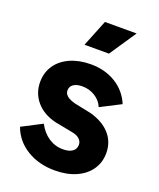

<svg xmlns="http://www.w3.org/2000/svg" viewBox="-146 -874 807 974"><g transform="rotate(20 257.5 -386.5)"><path d="M27 -137 135 -193Q157 -151 192 -127.5Q227 -104 270 -104Q303 -104 321 -117Q339 -130 339 -153Q339 -171 325 -184Q311 -197 283 -202L190 -220Q122 -236 83.5 -280.5Q45 -325 45 -386Q45 -437 71.5 -476Q98 -515 146.5 -536.5Q195 -558 258 -558Q334 -558 392 -522.5Q450 -487 477 -423L368 -367Q355 -399 324 -418.5Q293 -438 255 -438Q224 -438 207 -426Q190 -414 190 -393Q190 -376 204.5 -363.5Q219 -351 251 -343L338 -325Q408 -306 446 -263.5Q484 -221 484 -161Q484 -110 457 -71Q430 -32 381 -10.5Q332 11 267 11Q181 11 116.5 -28.5Q52 -68 27 -137ZM250 -784H421L324 -640H192Z"/></g></svg>

Font: Evergrow Sans 
Style: ExtraBold
Weight: 800
Foundry: 10Web
Version: Version 1.000